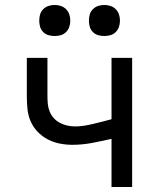

<svg xmlns="http://www.w3.org/2000/svg" viewBox="-20 -753 640 773"><path d="M429 0V-194Q390 -185 350.5 -177.5Q311 -170 271 -170Q246 -170 220.5 -175Q195 -180 172 -192Q149 -204 131 -223Q113 -242 103 -265.5Q93 -289 90.5 -315Q88 -341 88 -366V-520H171V-366Q171 -350 172.5 -334.5Q174 -319 180 -304Q186 -289 196.5 -277.5Q207 -266 221 -258.5Q235 -251 251 -247.5Q267 -244 282 -244Q301 -244 319.5 -247Q338 -250 356.5 -254.5Q375 -259 393 -263.5Q411 -268 429 -273V-520H512V0ZM400 -608Q387 -608 375 -611.5Q363 -615 354 -624Q345 -633 341.5 -645Q338 -657 338 -670Q338 -683 341.5 -695Q345 -707 354 -716Q363 -725 375 -729Q387 -733 400 -733Q413 -733 425 -729Q437 -725 446 -716Q455 -707 459 -695Q463 -683 463 -670Q463 -657 459 -645Q455 -633 446 -624Q437 -615 425 -611.5Q413 -608 400 -608ZM200 -608Q187 -608 175 -611.5Q163 -615 154 -624Q145 -633 141.5 -645Q138 -657 138 -670Q138 -683 141.5 -695Q145 -707 154 -716Q163 -725 175 -729Q187 -733 200 -733Q213 -733 225 -729Q237 -725 246 -716Q255 -707 259 -695Q263 -683 263 -670Q263 -657 259 -645Q255 -633 246 -624Q237 -615 225 -611.5Q213 -608 200 -608Z"/></svg>

Font: Zed Mono Extended
Style: Regular
Weight: 400
Width: 7
Monospace: yes
Designer: Belleve Invis
Foundry: Belleve Invis
Version: Version 1.0.0; ttfautohint (v1.8.4)